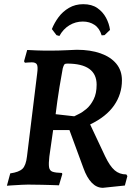

<svg xmlns="http://www.w3.org/2000/svg" viewBox="-20 -882 650 918"><path d="M234 -260 216 -134Q212 -100 214.5 -83Q217 -66 231 -61Q245 -56 276 -55L278 -50L262 4Q262 4 250 3.5Q238 3 219 2.5Q200 2 179.5 1.5Q159 1 142 1Q115 0 85 1.5Q55 3 34 4.5Q13 6 13 6L29 -53Q71 -59 87.5 -75Q104 -91 109 -134L158 -533Q162 -563 156.5 -573.5Q151 -584 132 -584Q123 -584 111 -583Q99 -582 99 -582L95 -589L110 -643Q110 -643 122.5 -642.5Q135 -642 154 -641Q173 -640 192.5 -640Q212 -640 226 -640Q240 -640 260.5 -640.5Q281 -641 301 -642Q321 -643 334.5 -643.5Q348 -644 348 -644Q412 -644 460.5 -627Q509 -610 536 -577.5Q563 -545 563 -498Q563 -432 525.5 -378Q488 -324 411 -287L483 -134Q505 -88 528 -68Q551 -48 584 -48L589 -40L577 5L472 16Q442 16 418.5 -8.5Q395 -33 379 -78L312 -260ZM335 -326Q340 -329 357 -337Q374 -345 393.5 -361.5Q413 -378 427.5 -406.5Q442 -435 442 -477Q442 -578 301 -578Q291 -578 287.5 -573.5Q284 -569 280 -555Q271 -505 264.5 -466.5Q258 -428 254 -397.5Q250 -367 246 -336ZM376 -779Q341 -779 311.5 -761Q282 -743 264 -710L250 -714L228 -743Q240 -773 260 -800Q280 -827 310 -844.5Q340 -862 378 -862Q419 -862 445.5 -843.5Q472 -825 487 -797Q502 -769 506 -739L480 -714L466 -713Q456 -747 432 -763Q408 -779 376 -779Z"/></svg>

Font: Alegreya SemiBold
Style: Italic
Weight: 600
Italic angle: -7°
Designer: Juan Pablo del Peral
Foundry: Huerta Tipografica
Version: Version 2.009